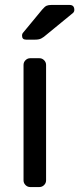

<svg xmlns="http://www.w3.org/2000/svg" viewBox="-20 -755 320 775"><path d="M69 0ZM166 -27Q166 -16 158 -8Q150 0 139 0H102Q91 0 83 -8Q75 -16 75 -27V-493Q75 -504 83 -512Q91 -520 102 -520H139Q150 -520 158 -512Q166 -504 166 -493ZM150 -716Q161 -729 168.5 -732Q176 -735 187 -735H261Q280 -735 280 -715Q280 -708 275 -703L164 -612Q156 -605 147 -600Q138 -595 122 -595H85Q69 -595 69 -611Q69 -619 74 -624Z"/></svg>

Font: Rubik
Style: Regular
Weight: 400
Designer: Hubert & Fischer
Foundry: Hubert & Fischer
Version: Version 1.002; ttfautohint (v1.6)